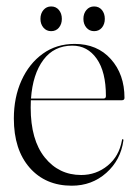

<svg xmlns="http://www.w3.org/2000/svg" viewBox="-20 -580 436 610"><path d="M375.5 -269Q375.5 -261.5 367 -261.5H78Q77.5 -250 77.5 -238Q77.5 -135.5 122.2 -79.8Q167 -24 238 -24Q285.5 -24 322 -53.8Q358.5 -83.5 367.5 -134.5Q368 -138 369.5 -138Q372.5 -138 372 -133.5Q363.5 -71.5 317.8 -30.8Q272 10 208 10Q124.5 10 74.2 -47.2Q24 -104.5 24 -203.5Q24 -270.5 48.2 -324.2Q72.5 -378 115.8 -409.2Q159 -440.5 217 -440.5Q289 -440.5 332.2 -392.2Q375.5 -344 375.5 -269ZM210 -435Q151.5 -435 117.8 -389.8Q84 -344.5 78.5 -267H309Q316.5 -267 316.5 -275Q316.5 -352 287.2 -393.5Q258 -435 210 -435ZM142.5 -481Q127.5 -481 118 -492.2Q108.5 -503.5 108.5 -520Q108.5 -537 118 -548.2Q127.5 -559.5 142.5 -559.5Q158 -559.5 167.2 -548.2Q176.5 -537 176.5 -520Q176.5 -503.5 167.2 -492.2Q158 -481 142.5 -481ZM279 -481Q264 -481 254.5 -492.2Q245 -503.5 245 -520Q245 -537 254.5 -548.2Q264 -559.5 279 -559.5Q294.5 -559.5 303.8 -548.2Q313 -537 313 -520Q313 -503.5 303.8 -492.2Q294.5 -481 279 -481Z"/></svg>

Font: Fraunces 144pt Light
Style: Regular
Weight: 300
Version: Version 1.000;[b76b70a41]